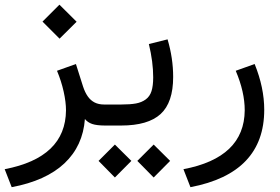

<svg xmlns="http://www.w3.org/2000/svg" viewBox="-24 -525 1173 803"><path d="M153.8 -434.6 224.6 -505.4 296.4 -434.1 225.1 -363.3ZM252 -63.5Q252 -98.1 242.2 -142.1Q232.4 -186 214.4 -229L293.5 -257.3L323.2 -163.6Q331.5 -138.2 343.3 -121.6Q355 -105 371.8 -96.4Q388.7 -87.9 411.1 -87.9H430.2V0H416.5Q380.4 0 361.3 -6.6Q342.3 -13.2 331.1 -27.3Q322.8 85.4 245.4 158.2Q168 231 24.9 257.8L-4.4 182.6Q250.5 133.8 252 -63.5Z M550.3 147.9 618.7 79.6 687.5 147.9 618.7 217.3ZM388.2 147.9 456.5 79.6 525.4 147.9 456.5 217.3ZM676.8 -360.4Q700.2 -281.7 700.2 -203.1Q700.2 -96.2 647.7 -48.1Q595.2 0 482.9 0H410.2V-87.9H482.9Q521 -87.9 544.7 -92.3Q568.4 -96.7 585.4 -109.1Q602.5 -121.6 609.6 -143.8Q616.7 -166 616.7 -201.7Q616.7 -266.1 598.6 -340.8Z M1041 -257.3Q1081.1 -158.2 1081.1 -65.9Q1081.1 199.2 772.5 257.8L743.2 182.6Q998 134.3 999.5 -63.5Q999.5 -140.6 961.9 -229Z"/></svg>

Font: Vazir FD
Style: FD
Weight: 400
Foundry: Based on Dejavu fonts, by Saber Rastikerdar
Version: Version 26.0.0